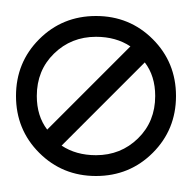

<svg xmlns="http://www.w3.org/2000/svg" viewBox="-20 -720 240 240"><path d="M0 -600Q0 -642 29 -671Q58 -700 100 -700Q142 -700 171 -671Q200 -642 200 -600Q200 -558 171 -529Q142 -500 100 -500Q58 -500 29 -529Q0 -558 0 -600ZM39 -558 143 -662Q125 -674 100 -674Q69 -674 47.5 -653Q26 -632 26 -600Q26 -575 39 -558ZM57 -538Q75 -526 100 -526Q131 -526 152.5 -547Q174 -568 174 -600Q174 -625 161 -642Z"/></svg>

Font: Bravura Text
Style: Regular
Weight: 400
Designer: Daniel Spreadbury et al.
Foundry: Steinberg Media Technologies GmbH
Version: Version 1.38